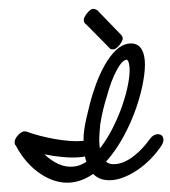

<svg xmlns="http://www.w3.org/2000/svg" viewBox="-89 -1021 1002 1130"><g transform="rotate(-5 412.0 -456.0)"><path d="M46 -279Q84 -261 128 -245.5Q172 -230 215.5 -218.5Q259 -207 299 -200.5Q339 -194 369 -194H380Q381 -212 384 -230.5Q387 -249 393 -273Q399 -297 409 -328.5Q419 -360 435 -405Q455 -463 483 -522Q511 -581 544.5 -629.5Q578 -678 616.5 -709Q655 -740 697 -741Q740 -741 760 -713Q780 -685 780 -634Q780 -587 761 -515Q742 -443 706.5 -362.5Q671 -282 619 -202.5Q567 -123 501 -60Q519 -41 556 -41Q581 -41 609 -50.5Q637 -60 664.5 -77.5Q692 -95 718.5 -118.5Q745 -142 769 -170Q780 -183 790 -188Q800 -193 811 -195Q849 -195 849 -161Q849 -147 835 -127Q803 -87 764.5 -54Q726 -21 685.5 2Q645 25 604.5 38Q564 51 529 51Q493 51 466 40Q439 29 419 5Q384 25 350 34.5Q316 44 282 44Q238 44 194.5 27Q151 10 111 -22Q71 -54 37.5 -99Q4 -144 -19 -200Q-24 -205 -24.5 -209Q-25 -213 -25 -220Q-25 -230 -18.5 -240.5Q-12 -251 -2.5 -260Q7 -269 17.5 -274.5Q28 -280 35 -280Q36 -280 40 -279.5Q44 -279 46 -279ZM427 -148Q418 -125 406 -115Q394 -105 380 -102Q378 -110 378 -118.5Q378 -127 378 -137V-147Q378 -149 378.5 -151.5Q379 -154 379 -157ZM386 -70Q381 -85 380 -102Q372 -100 363.5 -100Q355 -100 347 -100H343Q304 -100 250.5 -109.5Q197 -119 143 -135Q181 -93 221.5 -70.5Q262 -48 307 -48Q327 -48 345 -53Q363 -58 386 -70ZM440 -110Q448 -118 456 -125.5Q464 -133 472 -141Q473 -130 475.5 -119.5Q478 -109 481 -99ZM471 -164Q471 -158 471 -152Q471 -146 472 -141Q519 -192 558.5 -256Q598 -320 626.5 -384.5Q655 -449 671 -507Q687 -565 687 -603Q687 -646 672 -648Q653 -645 633 -621.5Q613 -598 593 -562.5Q573 -527 555.5 -484.5Q538 -442 523 -401.5Q508 -361 498 -326.5Q488 -292 484 -274H485Q471 -204 471 -164ZM451 -880 452 -878Q443 -885 443 -902Q443 -909 449.5 -919.5Q456 -930 465.5 -940Q475 -950 485 -956.5Q495 -963 502 -963Q505 -963 512 -961Q519 -959 527 -953L656 -794Q661 -785 661.5 -781Q662 -777 662 -775Q662 -768 655.5 -757.5Q649 -747 640 -737.5Q631 -728 621 -721.5Q611 -715 603 -715Q592 -715 586 -718.5Q580 -722 575 -730L577 -728Z"/></g></svg>

Font: Discipuli Britannica Bold
Style: Regular
Weight: 700
Designer: Peter Wiegel
Foundry: Peter Wiegel
Version: Version 0.001 2009